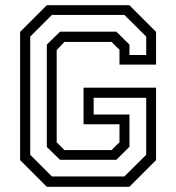

<svg xmlns="http://www.w3.org/2000/svg" viewBox="-20 -720 679 740"><path d="M160.5 0 57.5 -103V-597L160.5 -700H478.5L581.5 -597V-471H440.5V-528L410 -558.5H228.5L198.5 -527V-171.5L228.5 -141.5H410L440.5 -172V-241H302V-382H581.5V-103L478.5 0ZM180 -40H459.5L543.5 -123.5V-343H341V-278.5H479V-154.5L428.5 -104H211.5L160.5 -153.5V-548L211.5 -598H428.5L479 -548V-508H543.5V-579L459.5 -662.5H180L96.5 -579V-123.5Z"/></svg>

Font: Tourney Thin
Style: Regular
Weight: 400
Version: Version 1.015